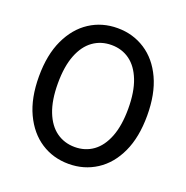

<svg xmlns="http://www.w3.org/2000/svg" viewBox="-128 -826 923 952"><g transform="rotate(20 333.5 -350.0)"><path d="M334 8Q252 8 187.5 -34Q123 -76 85.5 -156Q48 -236 48 -350Q48 -464 85.5 -544Q123 -624 187.5 -666Q252 -708 334 -708Q415 -708 480 -666Q545 -624 582 -544Q619 -464 619 -350Q619 -236 582 -156Q545 -76 480 -34Q415 8 334 8ZM334 -81Q389 -81 430.5 -111Q472 -141 495.5 -201Q519 -261 519 -350Q519 -439 495.5 -499Q472 -559 430.5 -589Q389 -619 334 -619Q279 -619 237 -589Q195 -559 171.5 -499Q148 -439 148 -350Q148 -261 171.5 -201Q195 -141 237 -111Q279 -81 334 -81Z"/></g></svg>

Font: MOST Montserrat Medium
Style: Regular
Weight: 500
Designer: Julieta Ulanovsky
Foundry: Julieta Ulanovsky
Version: Version 8.000;March 11, 2024;FontCreator 15.0.0.2926 64-bit